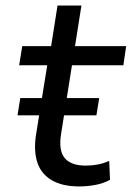

<svg xmlns="http://www.w3.org/2000/svg" viewBox="-20 -662 474 691"><path d="M265 9Q205 9 167 -13Q129 -35 115 -75.5Q101 -116 109 -173L150 -427H49L60 -496H164L187 -642H273L250 -496H434L424 -427H239L200 -181Q190 -120 213 -93Q236 -66 288 -66Q311 -66 332 -70Q353 -74 373 -83L376 -15Q353 -2 323.5 3.5Q294 9 265 9ZM43 -247 53 -309H337L327 -247Z"/></svg>

Font: Nunito Sans 7pt
Style: Italic
Weight: 400
Italic angle: -9°
Designer: Vernon Adams
Foundry: Vernon Adams
Version: Version 3.101;gftools[0.9.27]